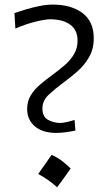

<svg xmlns="http://www.w3.org/2000/svg" viewBox="-20 -801 480 829"><path d="M223.1 -227.1Q164.1 -227.1 130.6 -255.4Q97.2 -283.7 97.2 -330.6Q97.2 -363.8 112.8 -389.4Q128.4 -415 153.3 -436Q178.2 -457 205.6 -477.1Q232.9 -497.1 258.1 -518.6Q283.2 -540 299.1 -566.2Q314.9 -592.3 314.9 -626Q314.9 -670.9 283.7 -694.1Q252.4 -717.3 197.3 -717.8Q176.3 -717.8 134.8 -707.8Q93.3 -697.8 46.4 -677.7L42.5 -744.6Q63.5 -752 92 -760.5Q120.6 -769 151.1 -775.1Q181.6 -781.2 207.5 -781.2Q287.6 -781.2 336.2 -744.6Q384.8 -708 384.8 -636.2Q384.8 -588.9 364.3 -553.7Q343.8 -518.6 313.2 -491.9Q282.7 -465.3 252 -442.9Q216.8 -417 189.9 -391.6Q163.1 -366.2 163.1 -333.5Q163.1 -297.9 186 -284.4Q209 -271 238.8 -270Q251.5 -270 270 -274.4Q288.6 -278.8 301.8 -283.2L305.7 -237.3Q290 -233.9 266.4 -230.5Q242.7 -227.1 223.1 -227.1ZM202.4 -132.1Q240.5 -117.6 285.1 -73.5Q256.1 -31.6 226.6 7.6Q208.3 -9.1 187.6 -23.6Q166.9 -38.1 144.9 -49.9Q160 -70.3 173.7 -90.5Q187.4 -110.6 202.4 -132.1Z"/></svg>

Font: Pinar-FD Regular
Style: FD-Regular
Weight: 400
Designer: Amin Abedi
Version: Version 3.000